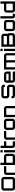

<svg xmlns="http://www.w3.org/2000/svg" viewBox="4638 -5450 811 10128"><g transform="rotate(-90 5044.0 -385.5)"><path d="M189 0H639C713 0 774 -60 774 -135V-585C774 -660 713 -720 639 -720H189C114 -720 54 -660 54 -585V-135C54 -60 114 0 189 0ZM192 -121C183 -121 174 -129 174 -139V-581C174 -591 183 -599 192 -599H635C644 -599 653 -591 653 -581V-139C653 -129 644 -121 635 -121Z M999 0V-442C999 -452 1008 -461 1018 -461H1337V-580H1014C940 -580 880 -519 880 -446V0Z M1862 0C1935 0 1995 -61 1995 -134V-446C1995 -519 1935 -580 1862 -580H1525V-770H1406V0ZM1544 -119C1534 -119 1525 -128 1525 -138V-442C1525 -452 1534 -461 1544 -461H1858C1868 -461 1876 -452 1876 -442V-138C1876 -128 1868 -119 1858 -119Z M2190 -650V-770H2071V-650ZM2190 0V-580H2071V0Z M2436 0H2653V-119H2440C2430 -119 2421 -128 2421 -138V-461H2653V-580H2421V-761H2302V-134C2302 -61 2362 0 2436 0Z M2857 0V-442C2857 -452 2866 -461 2876 -461H3195V-580H2872C2798 -580 2738 -519 2738 -446V0Z M3390 0H3711C3786 0 3845 -61 3845 -134V-446C3845 -519 3786 -580 3711 -580H3390C3317 -580 3256 -519 3256 -446V-134C3256 -61 3317 0 3390 0ZM3394 -119C3384 -119 3375 -128 3375 -138V-442C3375 -452 3384 -461 3394 -461H3707C3717 -461 3726 -452 3726 -442V-138C3726 -128 3717 -119 3707 -119Z M4048 0V-442C4048 -452 4057 -461 4067 -461H4381C4391 -461 4399 -452 4399 -442V0H4518V-446C4518 -519 4458 -580 4385 -580H3929V0Z M5056 0H5507C5581 0 5642 -60 5642 -135V-286C5642 -360 5581 -421 5507 -421H5060C5050 -421 5042 -428 5042 -438V-581C5042 -591 5050 -599 5060 -599H5502C5512 -599 5521 -591 5521 -581V-537H5642V-585C5642 -660 5581 -720 5507 -720H5056C4982 -720 4922 -660 4922 -585V-434C4922 -360 4982 -300 5056 -300H5502C5512 -300 5521 -292 5521 -282V-139C5521 -129 5512 -121 5502 -121H5060C5050 -121 5042 -129 5042 -139V-183H4922V-135C4922 -60 4982 0 5056 0Z M5879 0H6334V-119H5883C5873 -119 5864 -128 5864 -138V-230H6334V-446C6334 -519 6275 -580 6200 -580H5879C5806 -580 5745 -519 5745 -446V-134C5745 -61 5806 0 5879 0ZM5864 -339V-442C5864 -452 5873 -461 5883 -461H6196C6206 -461 6215 -452 6215 -442V-339Z M6560 0V-442C6560 -452 6568 -461 6578 -461H6794C6804 -461 6812 -452 6812 -442V0H6933V-442C6933 -452 6941 -461 6951 -461H7166C7177 -461 7185 -452 7185 -442V0H7304V-446C7304 -519 7244 -580 7170 -580H6440V0Z M7535 -650V-770H7416V-650ZM7535 0V-580H7416V0Z M8362 -135V-293C8362 -326 8347 -358 8323 -392C8329 -407 8333 -424 8333 -442V-585C8333 -660 8272 -720 8198 -720H7642V0H8227C8301 0 8362 -60 8362 -135ZM7780 -427C7771 -427 7762 -436 7762 -445V-581C7762 -591 7771 -599 7780 -599H8193C8203 -599 8211 -591 8211 -581V-445C8211 -436 8203 -427 8193 -427ZM7780 -121C7771 -121 7762 -129 7762 -139V-288C7762 -298 7771 -306 7780 -306H8223C8232 -306 8241 -298 8241 -288V-139C8241 -129 8232 -121 8223 -121Z M8600 0H8921C8996 0 9055 -61 9055 -134V-446C9055 -519 8996 -580 8921 -580H8600C8527 -580 8466 -519 8466 -446V-134C8466 -61 8527 0 8600 0ZM8604 -119C8594 -119 8585 -128 8585 -138V-442C8585 -452 8594 -461 8604 -461H8917C8927 -461 8936 -452 8936 -442V-138C8936 -128 8927 -119 8917 -119Z M9269 0H9381V-119H9273C9263 -119 9255 -128 9255 -138V-771H9135V-134C9135 -61 9196 0 9269 0Z M9578 0H10034V-770H9915V-580H9578C9504 -580 9444 -519 9444 -446V-134C9444 -61 9504 0 9578 0ZM9583 -119C9573 -119 9564 -128 9564 -138V-442C9564 -452 9573 -461 9583 -461H9896C9906 -461 9915 -452 9915 -442V-138C9915 -128 9906 -119 9896 -119Z"/></g></svg>

Font: Orbitron SemiBold
Style: Regular
Weight: 600
Designer: Matt McInerney
Foundry: The League of Moveable Type
Version: Version 2.001